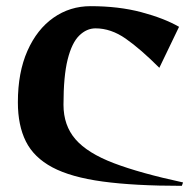

<svg xmlns="http://www.w3.org/2000/svg" viewBox="-20 -590 622 623"><path d="M570 13Q416 13 313 -1Q210 -15 150 -47Q90 -79 64 -131Q38 -183 38 -258Q38 -355 69 -425Q100 -495 153.5 -532.5Q207 -570 274 -570Q365 -570 438.5 -550.5Q512 -531 561 -503L497 -370Q436 -431 388 -464.5Q340 -498 290 -498Q261 -498 237 -474.5Q213 -451 199.5 -397Q186 -343 186 -250Q186 -183 225 -138Q264 -93 349.5 -60.5Q435 -28 574 2Z"/></svg>

Font: Reggae One
Style: Regular
Weight: 400
Designer: Fontworks Inc.
Foundry: Fontworks Inc.
Version: Version 1.100